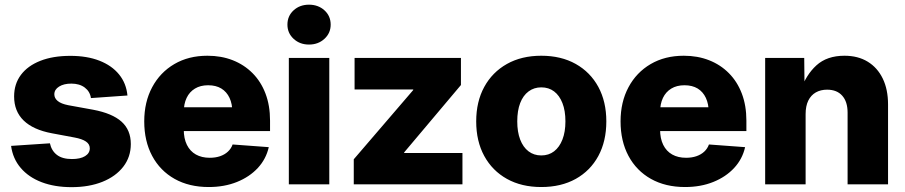

<svg xmlns="http://www.w3.org/2000/svg" viewBox="-20 -772 3790 804"><path d="M279.8 11.7Q209 11.7 154.5 -9Q100.1 -29.8 66.9 -68.6Q33.7 -107.4 26.4 -161.1L189 -171.9Q195.8 -140.6 218.5 -123.3Q241.2 -106 281.2 -106Q316.4 -106 336.2 -118.2Q356 -130.4 356 -150.9Q356 -168.5 339.8 -179.4Q323.7 -190.4 291.5 -196.3L197.3 -213.9Q119.1 -228.5 79.1 -267.3Q39.1 -306.2 39.1 -368.2Q39.1 -420.4 67.6 -458.5Q96.2 -496.6 148.9 -517.3Q201.7 -538.1 274.4 -538.1Q344.7 -538.1 396.5 -517.8Q448.2 -497.6 478.5 -460.4Q508.8 -423.3 513.7 -372.1L360.8 -361.3Q356.9 -388.7 335 -405.3Q313 -421.9 278.8 -421.9Q247.1 -421.9 227.3 -409.4Q207.5 -397 207.5 -377Q207.5 -360.8 221.7 -349.1Q235.8 -337.4 265.6 -331.5L370.1 -312.5Q450.2 -297.4 489 -262.5Q527.8 -227.5 527.8 -168.9Q527.8 -114.7 496.3 -74Q464.8 -33.2 408.9 -10.7Q353 11.7 279.8 11.7Z M854 11.2Q772 11.2 711.2 -22.9Q650.4 -57.1 617.2 -119.1Q584 -181.2 584 -263.7Q584 -344.7 617.2 -406.7Q650.4 -468.8 710 -503.7Q769.5 -538.6 848.6 -538.6Q906.7 -538.6 954.6 -519.8Q1002.4 -501 1037.6 -465.6Q1072.8 -430.2 1091.8 -380.1Q1110.8 -330.1 1110.8 -267.1V-223.1H641.1V-322.8H1031.2L953.1 -301.3Q953.1 -336.4 941.2 -362.1Q929.2 -387.7 906.7 -401.4Q884.3 -415 851.6 -415Q819.3 -415 796.4 -401.1Q773.4 -387.2 761.5 -362.1Q749.5 -336.9 749.5 -302.7V-230Q749.5 -191.9 762.7 -165.3Q775.9 -138.7 800.3 -125Q824.7 -111.3 858.4 -111.3Q882.3 -111.3 901.6 -117.9Q920.9 -124.5 934.3 -137Q947.8 -149.4 954.1 -167L1105.5 -155.8Q1094.2 -106 1059.6 -68.6Q1024.9 -31.2 972.2 -10Q919.4 11.2 854 11.2Z M1189.5 0V-529.3H1358.9V0ZM1273.9 -585.4Q1235.4 -585.4 1209.5 -609.4Q1183.6 -633.3 1183.6 -668.9Q1183.6 -705.1 1209.5 -728.8Q1235.4 -752.4 1273.9 -752.4Q1312.5 -752.4 1338.6 -728.8Q1364.7 -705.1 1364.7 -668.9Q1364.7 -633.3 1338.6 -609.4Q1312.5 -585.4 1273.9 -585.4Z M1461.4 0V-105L1710.4 -395V-397.5H1464.8V-529.3H1910.2V-416L1672.4 -133.8V-131.3H1916.5V0Z M2246.6 11.2Q2164.1 11.2 2102.8 -22.9Q2041.5 -57.1 2007.8 -118.9Q1974.1 -180.7 1974.1 -263.7Q1974.1 -346.2 2007.8 -408Q2041.5 -469.7 2102.8 -504.2Q2164.1 -538.6 2246.6 -538.6Q2329.6 -538.6 2390.9 -504.2Q2452.1 -469.7 2485.6 -408Q2519 -346.2 2519 -263.7Q2519 -180.7 2485.6 -118.9Q2452.1 -57.1 2390.9 -22.9Q2329.6 11.2 2246.6 11.2ZM2246.6 -121.1Q2277.8 -121.1 2300.3 -138.4Q2322.8 -155.8 2335.2 -187.7Q2347.7 -219.7 2347.7 -263.7Q2347.7 -308.6 2335.2 -340.3Q2322.8 -372.1 2300.3 -389.2Q2277.8 -406.2 2246.6 -406.2Q2216.3 -406.2 2193.4 -389.2Q2170.4 -372.1 2158.2 -340.3Q2146 -308.6 2146 -263.7Q2146 -219.7 2158.2 -187.7Q2170.4 -155.8 2193.1 -138.4Q2215.8 -121.1 2246.6 -121.1Z M2848.6 11.2Q2766.6 11.2 2705.8 -22.9Q2645 -57.1 2611.8 -119.1Q2578.6 -181.2 2578.6 -263.7Q2578.6 -344.7 2611.8 -406.7Q2645 -468.8 2704.6 -503.7Q2764.2 -538.6 2843.3 -538.6Q2901.4 -538.6 2949.2 -519.8Q2997.1 -501 3032.2 -465.6Q3067.4 -430.2 3086.4 -380.1Q3105.5 -330.1 3105.5 -267.1V-223.1H2635.7V-322.8H3025.9L2947.8 -301.3Q2947.8 -336.4 2935.8 -362.1Q2923.8 -387.7 2901.4 -401.4Q2878.9 -415 2846.2 -415Q2814 -415 2791 -401.1Q2768.1 -387.2 2756.1 -362.1Q2744.1 -336.9 2744.1 -302.7V-230Q2744.1 -191.9 2757.3 -165.3Q2770.5 -138.7 2794.9 -125Q2819.3 -111.3 2853 -111.3Q2877 -111.3 2896.2 -117.9Q2915.5 -124.5 2929 -137Q2942.4 -149.4 2948.7 -167L3100.1 -155.8Q3088.9 -106 3054.2 -68.6Q3019.5 -31.2 2966.8 -10Q2914.1 11.2 2848.6 11.2Z M3353.5 -293.9V0H3184.1V-529.3H3347.7L3349.1 -391.1H3332Q3354.5 -458 3398.7 -498.3Q3442.9 -538.6 3516.1 -538.6Q3572.8 -538.6 3613.5 -513.7Q3654.3 -488.8 3676.5 -443.1Q3698.7 -397.5 3698.7 -334.5V0H3529.3V-300.3Q3529.3 -346.2 3506.8 -371.3Q3484.4 -396.5 3443.4 -396.5Q3416.5 -396.5 3396.2 -385Q3376 -373.5 3364.7 -350.8Q3353.5 -328.1 3353.5 -293.9Z"/></svg>

Font: Inter 24pt ExtraBold
Style: Regular
Weight: 800
Designer: Rasmus Andersson
Foundry: rsms
Version: Version 4.001;git-66647c0bb